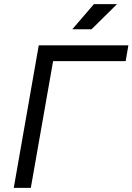

<svg xmlns="http://www.w3.org/2000/svg" viewBox="-20 -914 644 934"><path d="M46.9 0H129.9L238.3 -616.7H591.3L604.5 -693.4H168.5ZM331.5 -771.5H425.3L549.3 -894H437Z"/></svg>

Font: Cascadia Mono SemiLight
Style: Italic
Weight: 350
Italic angle: -10°
Monospace: yes
Designer: Aaron Bell
Foundry: Saja Typeworks
Version: Version 2404.023